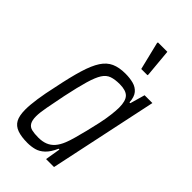

<svg xmlns="http://www.w3.org/2000/svg" viewBox="-226 -781 853 853"><g transform="rotate(45 200.0 -355.0)"><path d="M133 8Q94 8 69 -1Q44 -10 32.5 -31Q21 -52 21 -91Q21 -119 27 -160.5Q33 -202 45 -255Q61 -334 76.5 -385Q92 -436 111 -465Q130 -494 157 -506Q184 -518 223 -518Q251 -518 273.5 -512Q296 -506 310 -489.5Q324 -473 326 -440H331L351 -510H400L292 0H242L254 -72H249Q234 -38 215.5 -20.5Q197 -3 176 2.5Q155 8 133 8ZM150 -43Q175 -43 194 -50.5Q213 -58 227 -74Q241 -90 251 -115Q258 -132 265.5 -159Q273 -186 281 -218Q289 -250 296 -282.5Q303 -315 306.5 -344Q310 -373 310 -391Q310 -433 293.5 -450Q277 -467 238 -467Q208 -467 188 -460Q168 -453 154.5 -432Q141 -411 128.5 -368.5Q116 -326 101 -255Q90 -200 83 -163Q76 -126 76 -103Q76 -78 84 -64.5Q92 -51 108.5 -47Q125 -43 150 -43ZM258 -582 226 -713 227 -718H286L298 -587L297 -582Z"/></g></svg>

Font: Saira Condensed Light
Style: Italic
Weight: 300
Width: 3
Italic angle: -12°
Designer: Hector Gatti with collaboration of the Omnibus-Type team
Foundry: Omnibus-Type
Version: Version 1.101